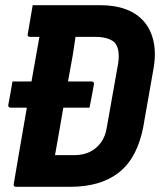

<svg xmlns="http://www.w3.org/2000/svg" viewBox="-20 -720 640 740"><path d="M28 -406H333Q338 -406 340.5 -403Q343 -400 342 -395Q338 -373 334 -351Q330 -329 325 -305H21Q16 -305 13.5 -308Q11 -311 12 -316Q17 -342 20.5 -362Q24 -382 28 -406ZM532 -230Q521 -173 498.5 -129.5Q476 -86 441 -57.5Q406 -29 358.5 -14.5Q311 0 251 0Q230 0 204.5 0Q179 0 153 0Q127 0 104 0Q81 0 64 0Q47 0 41 0Q37 0 34.5 -2.5Q32 -5 33 -11Q45 -81 57.5 -155Q70 -229 83.5 -305Q97 -381 110.5 -457.5Q124 -534 138 -612L287 -610L273 -591Q270 -569 266.5 -547.5Q263 -526 260 -505Q251 -456 242.5 -408.5Q234 -361 225.5 -313.5Q217 -266 209 -218Q201 -170 192 -122Q205 -122 217 -122Q229 -122 241 -122Q253 -122 265 -122Q301 -122 327 -135Q353 -148 370 -172Q387 -196 392 -231L431 -451Q437 -478 437.5 -498.5Q438 -519 434 -533Q430 -547 421 -557Q413 -564 402.5 -568.5Q392 -573 378 -575.5Q364 -578 346 -578Q316 -578 284.5 -578Q253 -578 221 -578Q189 -578 157.5 -578Q126 -578 96 -578Q93 -578 90.5 -579Q88 -580 87 -583Q86 -586 87 -589Q92 -617 96.5 -644Q101 -671 106 -700Q137 -700 169.5 -700Q202 -700 235 -700Q268 -700 301.5 -700Q335 -700 367 -700Q424 -700 467 -683.5Q510 -667 537 -634.5Q564 -602 573 -554.5Q582 -507 570 -446Z"/></svg>

Font: RecMonoLinear Nerd Font Mono
Style: Bold Italic
Weight: 700
Italic angle: -10°
Monospace: yes
Version: Version 1.085; ttfautohint (v1.8.4.7-5d5b);Nerd Fonts 3.2.1